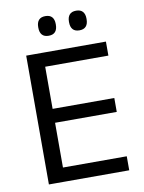

<svg xmlns="http://www.w3.org/2000/svg" viewBox="-90 -875 703 938"><g transform="rotate(-10 261.5 -406.5)"><path d="M157.5 0H75.5V-639H157.5ZM474 0H100V-69.5H474ZM463.5 -291.5H122.5V-360.5H463.5ZM471 -569.5H99.5V-639H471ZM201 -715.5Q179 -715.5 168.2 -727.8Q157.5 -740 157.5 -763V-766.5Q157.5 -788.5 168.2 -800.8Q179 -813 201 -813Q223 -813 233.8 -800.8Q244.5 -788.5 244.5 -766.5V-763Q244.5 -740 233.8 -727.8Q223 -715.5 201 -715.5ZM353.5 -715.5Q331.5 -715.5 320.8 -727.8Q310 -740 310 -763V-766.5Q310 -788.5 320.8 -800.8Q331.5 -813 353.5 -813Q375.5 -813 386.2 -800.8Q397 -788.5 397 -766.5V-763Q397 -740 386.2 -727.8Q375.5 -715.5 353.5 -715.5Z"/></g></svg>

Font: Anek Devanagari
Style: Regular
Weight: 400
Designer: Kailash Malviya (Devanagari) & Yesha Goshar (Latin)
Foundry: Ek Type
Version: Version 1.003